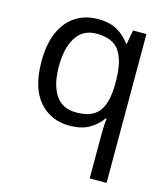

<svg xmlns="http://www.w3.org/2000/svg" viewBox="-116 -637 846 967"><g transform="rotate(15 307.5 -153.0)"><path d="M442 11Q442 -7 443 -31Q444 -55 447 -72H441Q418 -38 377.5 -14Q337 10 273 10Q176 10 115.5 -59.5Q55 -129 55 -267Q55 -359 83 -421Q111 -483 161 -514.5Q211 -546 276 -546Q339 -546 379 -522Q419 -498 443 -463H447L460 -536H530V240H442ZM290 -63Q373 -63 407.5 -108.5Q442 -154 443 -248V-266Q443 -368 409 -420.5Q375 -473 288 -473Q216 -473 181 -416.5Q146 -360 146 -265Q146 -170 181.5 -116.5Q217 -63 290 -63Z"/></g></svg>

Font: hexhindi15
Style: Regular
Weight: 400
Designer: Jelle Bosma - Monotype Design Team
Foundry: Monotype Imaging Inc.
Version: Version 2.006